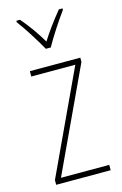

<svg xmlns="http://www.w3.org/2000/svg" viewBox="-118 -816 553 868"><g transform="rotate(-15 158.5 -381.5)"><path d="M147 -606H170C195 -651 236 -714 267 -756V-763H250C215 -720 185 -680 158 -637C133 -680 98 -729 68 -763H51V-756C77 -722 121 -653 147 -606ZM288 0V-25H62L287 -507V-527H51V-502H257L33 -22V0Z"/></g></svg>

Font: Noto Sans Sinhala UI Condensed Thin
Style: Regular
Weight: 100
Width: 3
Designer: Jelle Bosma - Monotype Design Team
Foundry: Monotype Imaging Inc.
Version: Version 2.006